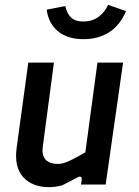

<svg xmlns="http://www.w3.org/2000/svg" viewBox="-20 -763 573 794"><path d="M184 11Q113 11 75.5 -31Q38 -73 49 -153L97 -504H203L157 -157Q152 -120 169 -102.5Q186 -85 220 -85Q231 -85 244.5 -89Q258 -93 279 -103.5Q300 -114 333 -133L383 -504H489L417 0H315L318 -21Q319 -29 314 -31.5Q309 -34 302 -30Q283 -20 266.5 -11.5Q250 -3 236 4Q223 7 210 9Q197 11 184 11ZM326 -601Q260 -601 220.5 -633Q181 -665 173 -723L250 -738Q257 -706 274.5 -690Q292 -674 324 -674Q361 -674 387 -693Q413 -712 427 -743L501 -717Q477 -659 432 -630Q387 -601 326 -601Z"/></svg>

Font: Finlandica Medium
Style: Italic
Weight: 500
Italic angle: -8°
Designer: Niklas Ekholm, Juho Hiilivirta, Jaakko Suomalainen
Foundry: Helsinki Type Studio
Version: Version 1.063